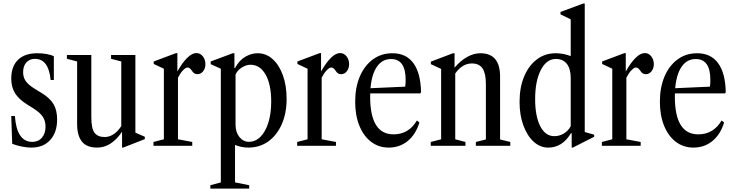

<svg xmlns="http://www.w3.org/2000/svg" viewBox="-20 -842 4244 1109"><path d="M161 10.5Q135.5 10.5 104.5 4.2Q73.5 -2 50.5 -11.5L45 -172H66Q76.5 -22.5 166.5 -22.5Q201.5 -22.5 222.2 -46.8Q243 -71 243 -110.5Q243 -143.5 227.5 -167.2Q212 -191 173.5 -215.5L140.5 -236Q89 -268 67 -303.2Q45 -338.5 45 -388.5Q45 -458.5 84 -496.5Q123 -534.5 195.5 -534.5Q223.5 -534.5 249.8 -529.8Q276 -525 291 -517V-380H272.5Q261 -502 181.5 -502Q151 -502 132.2 -481.2Q113.5 -460.5 113.5 -425Q113.5 -394 129.8 -372Q146 -350 185 -326.5L221 -304.5Q268.5 -275.5 289.2 -240.5Q310 -205.5 310 -152Q310 -77.5 270 -33.5Q230 10.5 161 10.5Z M541 10.5Q481 10.5 453.2 -24.2Q425.5 -59 425.5 -125V-487L366.5 -502.5V-524.5H507.5V-165Q507.5 -99.5 526 -75Q544.5 -50.5 585 -50.5Q610.5 -50.5 634.8 -65.8Q659 -81 680.5 -113.5V-487L621.5 -502.5V-524.5H762V-76L816.5 -52V-38.5L691.5 10.5H685V-81Q623 10.5 541 10.5Z M866.5 0V-22L926.5 -37.5V-445L868 -472.5V-487L996 -535H1004.5V-429Q1033 -480 1061.2 -507.8Q1089.5 -535.5 1114.5 -535.5Q1136.5 -535.5 1151.5 -516.8Q1166.5 -498 1166.5 -471.5Q1166.5 -447 1153.2 -430.2Q1140 -413.5 1120.5 -413.5Q1100.5 -413.5 1089.5 -432Q1081.5 -443.5 1075.8 -447.8Q1070 -452 1063 -452Q1052.5 -452 1037.2 -436.2Q1022 -420.5 1008 -393.5V-37.5L1090.5 -22V0Z M1195 247.5V228L1255.5 211.5V-445L1197 -471.5V-487L1324.5 -534.5H1334V-449H1337.5Q1361.5 -493.5 1396.5 -514Q1431.5 -534.5 1467.5 -534.5Q1517.5 -534.5 1555.2 -500.2Q1593 -466 1614.2 -406.5Q1635.5 -347 1635.5 -270.5Q1635.5 -188 1607.5 -124.5Q1579.5 -61 1529.8 -25.2Q1480 10.5 1413.5 10.5Q1374 10.5 1337.5 -5V211.5L1419.5 228V247.5ZM1417 -23Q1456 -23 1485 -52.5Q1514 -82 1530.2 -134.2Q1546.5 -186.5 1546.5 -254.5Q1546.5 -354 1514.2 -411Q1482 -468 1426.5 -468Q1402 -468 1376.2 -451.8Q1350.5 -435.5 1340.5 -411V-121.5Q1340.5 -78.5 1362.8 -50.8Q1385 -23 1417 -23Z M1696.5 0V-22L1756.5 -37.5V-445L1698 -472.5V-487L1826 -535H1834.5V-429Q1863 -480 1891.2 -507.8Q1919.5 -535.5 1944.5 -535.5Q1966.5 -535.5 1981.5 -516.8Q1996.5 -498 1996.5 -471.5Q1996.5 -447 1983.2 -430.2Q1970 -413.5 1950.5 -413.5Q1930.5 -413.5 1919.5 -432Q1911.5 -443.5 1905.8 -447.8Q1900 -452 1893 -452Q1882.5 -452 1867.2 -436.2Q1852 -420.5 1838 -393.5V-37.5L1920.5 -22V0Z M2225.5 10.5Q2167.5 10.5 2123.8 -22.8Q2080 -56 2055.8 -115.8Q2031.5 -175.5 2031.5 -254Q2031.5 -337.5 2058.5 -400.5Q2085.5 -463.5 2134 -499Q2182.5 -534.5 2246.5 -534.5Q2326 -534.5 2368 -477Q2410 -419.5 2412 -308.5L2406.5 -302.5H2118.5Q2118 -293 2118 -283.5Q2118 -66 2253 -66Q2341 -66 2388 -146L2402.5 -134.5Q2381.5 -65.5 2335 -27.5Q2288.5 10.5 2225.5 10.5ZM2238.5 -501Q2188 -501 2157.5 -457.2Q2127 -413.5 2120 -332.5L2320.5 -341.5Q2323 -354 2323 -381Q2323 -501 2238.5 -501Z M2468 0V-22L2528 -37.5V-444L2468.5 -471.5V-486L2596.5 -534.5H2605.5V-451Q2638.5 -490.5 2677.2 -512.5Q2716 -534.5 2754.5 -534.5Q2868.5 -534.5 2868.5 -400V-36.5L2927.5 -22V0H2728.5V-22L2786.5 -36.5V-357.5Q2786.5 -417 2767.5 -446.2Q2748.5 -475.5 2705.5 -475.5Q2650 -475.5 2609.5 -417.5V-37.5L2668.5 -22V0Z M3147 10.5Q3099.5 10.5 3062 -24Q3024.5 -58.5 3002.8 -118.2Q2981 -178 2981 -253.5Q2981 -336.5 3007.2 -399.8Q3033.5 -463 3080.8 -498.8Q3128 -534.5 3190 -534.5Q3234 -534.5 3276.5 -518V-730.5L3217.5 -759V-773L3348 -821.5H3357.5V-79.5L3412 -64V-52L3288.5 10.5H3282V-72L3278.5 -73.5Q3228.5 10.5 3147 10.5ZM3182 -55.5Q3211.5 -55.5 3237 -71Q3262.5 -86.5 3276.5 -113V-391Q3276.5 -444.5 3254.2 -473Q3232 -501.5 3190.5 -501.5Q3137 -501.5 3104 -438Q3071 -374.5 3071 -269.5Q3071 -170.5 3100.5 -113Q3130 -55.5 3182 -55.5Z M3456.5 0V-22L3516.5 -37.5V-445L3458 -472.5V-487L3586 -535H3594.5V-429Q3623 -480 3651.2 -507.8Q3679.5 -535.5 3704.5 -535.5Q3726.5 -535.5 3741.5 -516.8Q3756.5 -498 3756.5 -471.5Q3756.5 -447 3743.2 -430.2Q3730 -413.5 3710.5 -413.5Q3690.5 -413.5 3679.5 -432Q3671.5 -443.5 3665.8 -447.8Q3660 -452 3653 -452Q3642.5 -452 3627.2 -436.2Q3612 -420.5 3598 -393.5V-37.5L3680.5 -22V0Z M3985.5 10.5Q3927.5 10.5 3883.8 -22.8Q3840 -56 3815.8 -115.8Q3791.5 -175.5 3791.5 -254Q3791.5 -337.5 3818.5 -400.5Q3845.5 -463.5 3894 -499Q3942.5 -534.5 4006.5 -534.5Q4086 -534.5 4128 -477Q4170 -419.5 4172 -308.5L4166.5 -302.5H3878.5Q3878 -293 3878 -283.5Q3878 -66 4013 -66Q4101 -66 4148 -146L4162.5 -134.5Q4141.5 -65.5 4095 -27.5Q4048.5 10.5 3985.5 10.5ZM3998.5 -501Q3948 -501 3917.5 -457.2Q3887 -413.5 3880 -332.5L4080.5 -341.5Q4083 -354 4083 -381Q4083 -501 3998.5 -501Z"/></svg>

Font: Libre Caslon Condensed
Style: Regular
Weight: 400
Designer: Pablo Impallari, Rodrigo Fuenzalida, Katja Schimmel, Ertekin Erdin
Foundry: Pablo Impallari, Rodrigo Fuenzalida
Version: Version 2.000; ttfautohint (v1.8.4.7-5d5b);gftools[0.9.33]